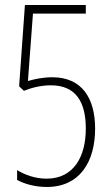

<svg xmlns="http://www.w3.org/2000/svg" viewBox="-20 -734 442 763"><path d="M188 -427C150 -427 114 -419 91 -412L111 -680H321V-714H79L56 -391L75 -373C101 -384 141 -395 182 -395C282 -395 321 -328 321 -223C321 -113 274 -24 165 -24C119 -24 77 -40 48 -58V-19C77 -3 119 9 166 9C297 9 358 -91 358 -223C358 -343 306 -427 188 -427Z"/></svg>

Font: Noto Sans Bengali ExtraCondensed ExtraLight
Style: Regular
Weight: 200
Width: 2
Designer: Joana Ranito - Universal Thirst; Jelle Bosma - Monotype Design Team
Foundry: Universal Thirst ehf.
Version: Version 3.000